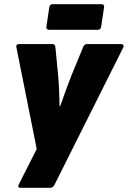

<svg xmlns="http://www.w3.org/2000/svg" viewBox="-20 -710 609 915"><path d="M79 185Q62 185 69 170L155 0L58 -485Q55 -500 72 -500H229Q243 -500 244 -485L257 -351Q260 -318 261.5 -281.5Q263 -245 264 -204H267Q281 -245 294 -280.5Q307 -316 320 -349L376 -485Q378 -491 382.5 -495.5Q387 -500 394 -500H557Q564 -500 567.5 -495.5Q571 -491 568 -485L240 170Q233 185 220 185ZM215 -568Q199 -568 201 -583L215 -675Q217 -690 230 -690H464Q478 -690 476 -675L462 -583Q460 -568 445 -568Z"/></svg>

Font: Sofia Sans ExtraBlack
Style: Italic
Weight: 1000
Italic angle: -9°
Designer: Botio Nikoltchev, Ani Petrova
Foundry: lettersoup
Version: Version 4.100; ttfautohint (v1.8.4.7-5d5b)